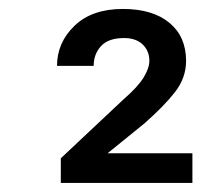

<svg xmlns="http://www.w3.org/2000/svg" viewBox="-20 -736 483 431"><path d="M411.9 -392V-325.3H116.5V-380.7L257.1 -512.8Q290.1 -541.5 302.7 -562.5Q315.3 -583.5 315.3 -599.4Q315.3 -621.8 300.2 -636.2Q285.2 -650.6 258.5 -650.6Q223.4 -650.6 206.9 -632.6Q190.3 -614.7 190.3 -588.1H108Q108 -640.3 147.2 -678.1Q186.4 -715.9 255.7 -715.9Q322.8 -715.9 360.3 -684.8Q397.7 -653.8 397.7 -599.4Q397.7 -561.1 372.7 -529.1Q347.7 -497.2 304 -458.8L221.6 -392Z"/></svg>

Font: Interface
Style: Regular
Weight: 400
Designer: Rasmus Andersson
Foundry: rsms
Version: Version 1.8